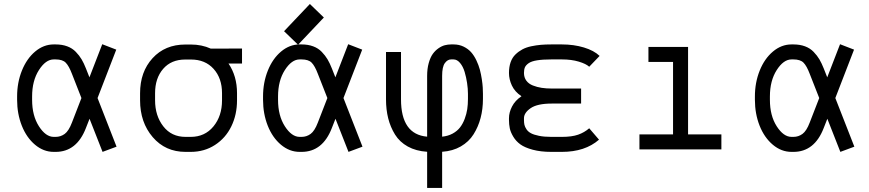

<svg xmlns="http://www.w3.org/2000/svg" viewBox="-20 -729 4241 937"><path d="M377.4 -250.5 331.1 -368.7Q316.4 -407.2 300.8 -423.1Q285.2 -439 251.5 -439H242.2Q203.1 -439 169.9 -387Q136.7 -335 136.7 -258.3V-241.7Q136.7 -164.6 169.9 -112.8Q203.1 -61 242.2 -61H251.5Q275.9 -61 295.7 -75.4Q315.4 -89.8 331.1 -130.9ZM399.4 -104.5Q354.5 12.2 251.5 12.2H242.2Q192.4 12.2 150.9 -22.7Q109.4 -57.6 86.4 -115.7Q63.5 -173.8 63.5 -241.7V-258.3Q63.5 -326.2 86.9 -384.5Q110.4 -442.9 151.6 -477.5Q192.9 -512.2 242.2 -512.2H251.5Q283.2 -512.2 308.1 -502.9Q333 -493.7 350.1 -475.8Q367.2 -458 378.2 -439.5Q389.2 -420.9 399.4 -395L416.5 -351.6L479 -513.2L547.4 -486.8L456.1 -250.5L548.8 -13.2L480.5 12.2L417 -149.4Z M1136.7 -274.4V-239.3Q1136.7 -169.4 1108.9 -112.3Q1081.1 -55.2 1029.1 -21.5Q977.1 12.2 910.6 12.2H885.3Q787.1 12.2 725.3 -59.8Q663.6 -131.8 663.6 -239.7V-273.9Q663.6 -378.4 724.6 -445.1Q785.6 -511.7 884.3 -511.7H912.1Q964.4 -511.7 1008.8 -491.7L1161.1 -492.2V-418.9H1095.2Q1136.7 -357.9 1136.7 -274.4ZM912.1 -438.5H884.3Q815.4 -438.5 776.1 -392.8Q736.8 -347.2 736.8 -273.9V-239.7Q736.8 -164.1 776.9 -112.5Q816.9 -61 885.3 -61H910.6Q979.5 -61 1021.5 -111.8Q1063.5 -162.6 1063.5 -239.3V-274.4Q1063.5 -347.2 1022.5 -392.8Q981.4 -438.5 912.1 -438.5Z M1577.6 -250.5 1531.2 -368.7Q1516.6 -407.2 1501 -423.1Q1485.4 -439 1451.7 -439H1442.4Q1403.3 -439 1370.1 -387Q1336.9 -335 1336.9 -258.3V-241.7Q1336.9 -164.6 1370.1 -112.8Q1403.3 -61 1442.4 -61H1451.7Q1476.1 -61 1495.8 -75.4Q1515.6 -89.8 1531.2 -130.9ZM1599.6 -104.5Q1554.7 12.2 1451.7 12.2H1442.4Q1392.6 12.2 1351.1 -22.7Q1309.6 -57.6 1286.6 -115.7Q1263.7 -173.8 1263.7 -241.7V-258.3Q1263.7 -326.2 1287.1 -384.5Q1310.5 -442.9 1351.8 -477.5Q1393.1 -512.2 1442.4 -512.2H1451.7Q1483.4 -512.2 1508.3 -502.9Q1533.2 -493.7 1550.3 -475.8Q1567.4 -458 1578.4 -439.5Q1589.4 -420.9 1599.6 -395L1616.7 -351.6L1679.2 -513.2L1747.6 -486.8L1656.2 -250.5L1749 -13.2L1680.7 12.2L1617.2 -149.4ZM1434.6 -510.7 1366.2 -576.7 1492.2 -709.5 1560.5 -643.6Z M2181.2 -439Q2164.1 -439 2150.9 -420.9Q2137.7 -402.8 2137.7 -358.4V-62Q2166.5 -64.9 2189 -77.1Q2211.4 -89.4 2225.1 -107.2Q2238.8 -125 2247.8 -148.9Q2256.8 -172.9 2260.3 -196.3Q2263.7 -219.7 2263.7 -246.1V-271Q2263.7 -295.9 2259.5 -323.7Q2255.4 -351.6 2247.6 -377.9Q2239.7 -404.3 2225.3 -421.6Q2210.9 -439 2193.4 -439ZM2064.5 -358.4Q2064.5 -393.6 2072.3 -421.4Q2080.1 -449.2 2092 -465.8Q2104 -482.4 2119.9 -493.4Q2135.7 -504.4 2150.9 -508.3Q2166 -512.2 2181.2 -512.2H2193.4Q2220.2 -512.2 2242.4 -501.5Q2264.6 -490.7 2279.3 -474.1Q2293.9 -457.5 2304.9 -434.3Q2315.9 -411.1 2321.8 -389.2Q2327.6 -367.2 2331.3 -342.8Q2335 -318.4 2335.9 -302Q2336.9 -285.6 2336.9 -271V-246.1Q2336.9 -196.8 2325.4 -153.3Q2314 -109.9 2291 -73.5Q2268.1 -37.1 2228.8 -14.4Q2189.5 8.3 2137.7 11.7V188H2064.5V11.7Q2010.3 8.3 1970.2 -13.9Q1930.2 -36.1 1907.7 -72.5Q1885.3 -108.9 1874.5 -151.6Q1863.8 -194.3 1863.8 -244.1V-475.1H1937V-244.1Q1937 -73.2 2064.5 -62Z M2670.4 -439Q2628.4 -439 2601.1 -434.6Q2573.7 -430.2 2560.1 -420.7Q2546.4 -411.1 2541.7 -400.4Q2537.1 -389.6 2537.1 -373Q2537.1 -351.1 2548.6 -335.4Q2560.1 -319.8 2580.6 -311.8Q2601.1 -303.7 2623.5 -300.3Q2646 -296.9 2672.9 -296.9H2815.9V-223.6H2672.9Q2602.5 -223.6 2569.8 -201.2Q2537.1 -178.7 2537.1 -151.9V-143.6Q2537.1 -129.9 2539.3 -119.9Q2541.5 -109.9 2549.3 -98.1Q2557.1 -86.4 2571 -78.9Q2585 -71.3 2610.1 -66.2Q2635.3 -61 2670.4 -61H2722.2Q2771 -61 2801.5 -71.8Q2832 -82.5 2855.5 -103L2903.3 -47.4Q2835 12.2 2722.2 12.2H2670.4Q2618.7 12.2 2579.8 1.7Q2541 -8.8 2519.5 -24.4Q2498 -40 2484.9 -62Q2471.7 -84 2467.8 -103Q2463.9 -122.1 2463.9 -143.6V-151.9Q2463.9 -180.2 2478.8 -209.2Q2493.7 -238.3 2524.9 -259.3Q2492.2 -281.2 2478 -311.8Q2463.9 -342.3 2463.9 -373Q2463.9 -402.3 2471.9 -425.3Q2480 -448.2 2495.4 -463.1Q2510.7 -478 2529.3 -488Q2547.9 -498 2572.5 -503.2Q2597.2 -508.3 2619.9 -510.3Q2642.6 -512.2 2670.4 -512.2H2722.2Q2780.3 -512.2 2829.6 -497.3Q2878.9 -482.4 2906.2 -456.1L2855.5 -403.3Q2840.3 -417.5 2804.7 -428.2Q2769 -439 2722.2 -439Z M3144.5 -500H3337.9V-73.2H3500.5V0H3100.6V-73.2H3264.6V-426.8H3144.5Z M3978 -250.5 3931.6 -368.7Q3917 -407.2 3901.4 -423.1Q3885.7 -439 3852.1 -439H3842.8Q3803.7 -439 3770.5 -387Q3737.3 -335 3737.3 -258.3V-241.7Q3737.3 -164.6 3770.5 -112.8Q3803.7 -61 3842.8 -61H3852.1Q3876.5 -61 3896.2 -75.4Q3916 -89.8 3931.6 -130.9ZM4000 -104.5Q3955.1 12.2 3852.1 12.2H3842.8Q3793 12.2 3751.5 -22.7Q3710 -57.6 3687 -115.7Q3664.1 -173.8 3664.1 -241.7V-258.3Q3664.1 -326.2 3687.5 -384.5Q3710.9 -442.9 3752.2 -477.5Q3793.5 -512.2 3842.8 -512.2H3852.1Q3883.8 -512.2 3908.7 -502.9Q3933.6 -493.7 3950.7 -475.8Q3967.8 -458 3978.8 -439.5Q3989.7 -420.9 4000 -395L4017.1 -351.6L4079.6 -513.2L4147.9 -486.8L4056.6 -250.5L4149.4 -13.2L4081.1 12.2L4017.6 -149.4Z"/></svg>

Font: Anka/Coder
Style: Regular
Weight: 400
Monospace: yes
Version: Version 001.100